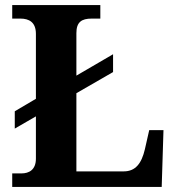

<svg xmlns="http://www.w3.org/2000/svg" viewBox="-20 -734 694 754"><path d="M28 0H615L622 -223H566L549 -148C536 -92 512 -61 466 -61H280V-368L424 -451V-521L280 -437V-604C280 -647 300 -661 340 -661H374V-714H28V-661H60C94 -661 121 -647 121 -601V-346L38 -297V-229L121 -277V-111C121 -67 94 -53 64 -53H28Z"/></svg>

Font: Noto Serif Telugu
Style: Bold
Weight: 700
Designer: Jelle Bosma - Monotype Design Team
Foundry: Monotype Imaging Inc.
Version: Version 2.005